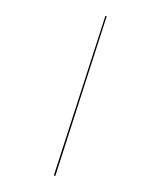

<svg xmlns="http://www.w3.org/2000/svg" viewBox="-221 -869 868 1037"><g transform="rotate(30 213.0 -351.0)"><path d="M312 91 304 93 114 -793 121 -795Z"/></g></svg>

Font: Fira Sans Compressed Eight
Style: Regular
Weight: 100
Width: 1
Designer: bBox Type GmbH & Carrois Corporate GbR & Edenspiekermann AG
Foundry: bBox Type GmbH & Carrois Corporate GbR & Edenspiekermann AG
Version: Version 4.301